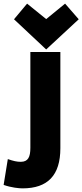

<svg xmlns="http://www.w3.org/2000/svg" viewBox="-113 -830 453 1056"><path d="M11 206C-8 206 -51 202 -93 187L-70 45C-38 56 -20 60 1 60C42 60 54 33 54 -17V-544H219V-15C219 135 149 206 11 206ZM36 -810 141 -725 245 -810 320 -724 141 -558 -36 -724Z"/></svg>

Font: Repo ExtraBold
Style: Bold
Weight: 700
Designer: Stefan Peev
Foundry: Context Ltd
Version: Version 1.502